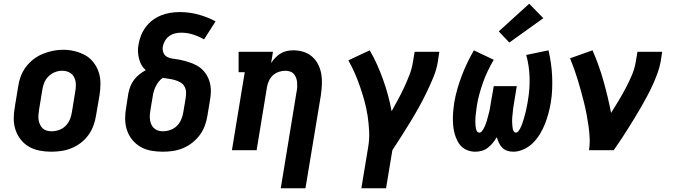

<svg xmlns="http://www.w3.org/2000/svg" viewBox="-20 -809 3640 1034"><path d="M256 8Q224 8 193 2Q162 -4 136 -19Q110 -34 91.5 -57.5Q73 -81 63.5 -110Q54 -139 54 -170.5Q54 -202 60 -234L78 -344Q82 -372 92 -398.5Q102 -425 119.5 -448.5Q137 -472 160.5 -490Q184 -508 211 -519Q238 -530 265 -535.5Q292 -541 320 -541Q352 -541 382.5 -533.5Q413 -526 439 -511.5Q465 -497 483.5 -473Q502 -449 511.5 -420.5Q521 -392 521 -360Q521 -328 516 -296L497 -186Q493 -159 483 -132Q473 -105 456 -81.5Q439 -58 415.5 -40Q392 -22 365 -11Q338 0 310.5 4Q283 8 256 8ZM258 -102Q278 -102 298 -109Q318 -116 333 -131Q348 -146 356 -165Q364 -184 367 -204L385 -314Q389 -334 388.5 -354.5Q388 -375 379.5 -392.5Q371 -410 353.5 -419Q336 -428 315 -428Q295 -428 276 -420.5Q257 -413 242 -398.5Q227 -384 219 -365Q211 -346 208 -326L190 -216Q188 -203 187 -189Q186 -175 188 -162.5Q190 -150 195.5 -138Q201 -126 210 -117.5Q219 -109 232 -105.5Q245 -102 258 -102Z M857 8Q825 8 794 2.5Q763 -3 737 -18Q711 -33 692 -56.5Q673 -80 663.5 -109Q654 -138 654 -170Q654 -202 660 -234L671 -305Q675 -325 682 -343.5Q689 -362 701.5 -378.5Q714 -395 730 -408Q746 -421 765 -431Q751 -443 742 -459Q733 -475 728.5 -493.5Q724 -512 723 -531Q722 -550 726 -569Q730 -594 739.5 -618Q749 -642 765 -663.5Q781 -685 802.5 -701Q824 -717 848.5 -726.5Q873 -736 898 -740Q923 -744 948 -744Q1000 -744 1049 -730.5Q1098 -717 1141 -694L1079 -597Q1051 -613 1020 -623Q989 -633 955 -633Q939 -633 922.5 -629Q906 -625 892 -615Q878 -605 869 -590Q860 -575 857 -559Q854 -542 860 -526Q866 -510 880 -502.5Q894 -495 911 -493Q928 -491 944.5 -488Q961 -485 977 -480.5Q993 -476 1008 -470.5Q1023 -465 1037.5 -457.5Q1052 -450 1064 -439.5Q1076 -429 1085.5 -416Q1095 -403 1101.5 -388.5Q1108 -374 1111.5 -358Q1115 -342 1115.5 -325.5Q1116 -309 1114 -291.5Q1112 -274 1109 -257L1097 -186Q1093 -159 1083 -132Q1073 -105 1056 -82Q1039 -59 1015.5 -40.5Q992 -22 965.5 -11Q939 0 911.5 4Q884 8 857 8ZM857 -102Q877 -102 897 -109Q917 -116 932 -130.5Q947 -145 955.5 -164.5Q964 -184 967 -204L979 -275Q982 -292 982 -309.5Q982 -327 974.5 -341.5Q967 -356 953 -364.5Q939 -373 923 -377.5Q907 -382 890 -384.5Q873 -387 857 -390Q844 -381 834.5 -369Q825 -357 818.5 -343.5Q812 -330 808 -316Q804 -302 802 -287L790 -216Q788 -203 787 -189.5Q786 -176 788 -163Q790 -150 795 -138.5Q800 -127 809.5 -118.5Q819 -110 831.5 -106Q844 -102 857 -102Z M1492 205 1577 -314Q1580 -327 1580.5 -340Q1581 -353 1580 -365.5Q1579 -378 1574.5 -390Q1570 -402 1562 -411Q1554 -420 1541.5 -424Q1529 -428 1516 -428Q1499 -428 1481.5 -422Q1464 -416 1450.5 -404Q1437 -392 1429 -375Q1421 -358 1418 -341L1362 0H1229L1298 -420H1265V-530H1450L1440 -469Q1450 -485 1463 -498.5Q1476 -512 1492 -521.5Q1508 -531 1525.5 -534.5Q1543 -538 1561 -538Q1589 -538 1615.5 -529.5Q1642 -521 1662 -503Q1682 -485 1694 -460.5Q1706 -436 1710.5 -409Q1715 -382 1713.5 -353Q1712 -324 1708 -296L1625 205Z M1926 205 1963 -18Q1970 -60 1968 -101.5Q1966 -143 1960 -183.5Q1954 -224 1943.5 -262.5Q1933 -301 1920 -339Q1907 -377 1891.5 -413Q1876 -449 1856 -484L1971 -538Q1993 -501 2010.5 -461.5Q2028 -422 2043 -380.5Q2058 -339 2069.5 -296.5Q2081 -254 2089 -210Q2107 -242 2124.5 -274.5Q2142 -307 2157.5 -340.5Q2173 -374 2186 -408Q2199 -442 2204 -477L2213 -530H2346L2338 -477Q2331 -434 2314 -393Q2297 -352 2277.5 -311.5Q2258 -271 2236 -231.5Q2214 -192 2190.5 -153.5Q2167 -115 2142.5 -76.5Q2118 -38 2093 0L2059 205Z M2540 8Q2519 8 2499.5 1Q2480 -6 2466 -19.5Q2452 -33 2443 -51Q2434 -69 2428.5 -88.5Q2423 -108 2421 -128.5Q2419 -149 2419 -170Q2419 -191 2421 -212.5Q2423 -234 2426 -255Q2432 -291 2442.5 -328Q2453 -365 2466.5 -400.5Q2480 -436 2496.5 -470.5Q2513 -505 2532 -538L2639 -487Q2622 -458 2607.5 -428Q2593 -398 2582 -367Q2571 -336 2562 -303.5Q2553 -271 2548 -239Q2547 -231 2546 -223.5Q2545 -216 2544 -208Q2543 -200 2542 -192Q2541 -184 2540.5 -176.5Q2540 -169 2540 -161Q2540 -153 2540 -145.5Q2540 -138 2541 -130.5Q2542 -123 2543.5 -115.5Q2545 -108 2549 -101.5Q2553 -95 2561 -95Q2569 -95 2574.5 -101.5Q2580 -108 2584 -115Q2588 -122 2591 -129.5Q2594 -137 2597 -144.5Q2600 -152 2602 -159.5Q2604 -167 2606 -174.5Q2608 -182 2610 -189.5Q2612 -197 2614 -204.5Q2616 -212 2617.5 -219.5Q2619 -227 2620 -234.5Q2621 -242 2622.5 -249.5Q2624 -257 2625 -265L2639 -345H2763L2750 -265Q2749 -257 2747.5 -249.5Q2746 -242 2745 -234.5Q2744 -227 2743 -219.5Q2742 -212 2741.5 -204.5Q2741 -197 2740 -189.5Q2739 -182 2738.5 -174.5Q2738 -167 2738 -159.5Q2738 -152 2738.5 -144.5Q2739 -137 2739.5 -129.5Q2740 -122 2741.5 -115Q2743 -108 2747 -101.5Q2751 -95 2759 -95Q2766 -95 2771.5 -102Q2777 -109 2781 -116.5Q2785 -124 2788 -131.5Q2791 -139 2793.5 -146.5Q2796 -154 2798.5 -161.5Q2801 -169 2803 -176.5Q2805 -184 2807 -191.5Q2809 -199 2811 -206.5Q2813 -214 2814.5 -222Q2816 -230 2817.5 -237.5Q2819 -245 2820.5 -252.5Q2822 -260 2823 -268Q2834 -331 2832 -393Q2830 -455 2814 -513L2934 -538Q2942 -503 2947 -468Q2952 -433 2953.5 -397.5Q2955 -362 2953.5 -326.5Q2952 -291 2946 -255Q2941 -226 2933.5 -198Q2926 -170 2915 -142Q2904 -114 2888 -87.5Q2872 -61 2850.5 -39.5Q2829 -18 2800.5 -5Q2772 8 2744 8Q2726 8 2710.5 2.5Q2695 -3 2684 -14.5Q2673 -26 2666.5 -40.5Q2660 -55 2655 -70Q2646 -54 2634 -39.5Q2622 -25 2607.5 -13.5Q2593 -2 2575 3Q2557 8 2540 8ZM2723 -580 2666 -640 2830 -789 2906 -711Z M3152 0Q3157 -33 3155.5 -65.5Q3154 -98 3149.5 -130Q3145 -162 3139 -193.5Q3133 -225 3125.5 -255.5Q3118 -286 3109.5 -316.5Q3101 -347 3092 -377Q3083 -407 3072.5 -436.5Q3062 -466 3050 -495L3171 -538Q3206 -458 3230 -373Q3254 -288 3271 -201Q3292 -234 3312 -267.5Q3332 -301 3350 -335Q3368 -369 3383 -404.5Q3398 -440 3404 -477L3413 -530H3546L3538 -477Q3532 -445 3520.5 -413.5Q3509 -382 3495 -351.5Q3481 -321 3465 -291Q3449 -261 3432 -231.5Q3415 -202 3397 -172.5Q3379 -143 3361 -114.5Q3343 -86 3324 -57Q3305 -28 3285 0Z"/></svg>

Font: Iosevka Slab XBdExObl
Style: Regular
Weight: 800
Width: 7
Italic angle: -9°
Monospace: yes
Designer: Belleve Invis
Foundry: Belleve Invis
Version: Version 11.1.0; ttfautohint (v1.8.3)